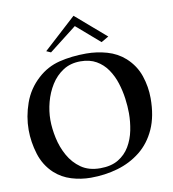

<svg xmlns="http://www.w3.org/2000/svg" viewBox="-101 -1043 1032 1146"><g transform="rotate(-10 415.0 -470.0)"><path d="M140 -59Q85 -110 62.5 -183.5Q40 -257 40 -330Q40 -411 68.5 -491.5Q97 -572 161 -630Q219 -683 293.5 -701.5Q368 -720 457 -720Q521 -720 582.5 -702.5Q644 -685 690 -644Q745 -594 767.5 -527Q790 -460 790 -391Q790 -282 755 -204.5Q720 -127 659 -78.5Q598 -30 520.5 -7.5Q443 15 357 15Q297 15 240 -2.5Q183 -20 140 -59ZM415 -680Q354 -680 309.5 -651Q265 -622 236 -575.5Q207 -529 192.5 -474Q178 -419 178 -366Q178 -315 190.5 -256.5Q203 -198 231.5 -147Q260 -96 306.5 -63.5Q353 -31 422 -31Q488 -31 531.5 -57Q575 -83 600.5 -126Q626 -169 636.5 -221Q647 -273 647 -325Q647 -367 640.5 -415Q634 -463 619 -510Q604 -557 577.5 -595.5Q551 -634 511 -657Q471 -680 415 -680ZM225 -775 422 -955 605 -797 560 -771 419 -893 252 -763Z"/></g></svg>

Font: Aref Ruqaa Ink
Style: Bold
Weight: 700
Designer: Abdullah Aref
Version: Version 1.005